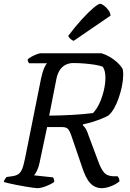

<svg xmlns="http://www.w3.org/2000/svg" viewBox="-30 -982 677 1002"><path d="M164.4 0Q158.6 0 141.4 -2.4Q124.2 -4.8 101.9 -8.5Q79.5 -12.3 57 -16.7Q34.5 -21.1 16.2 -25.4Q-2.1 -29.6 -10.1 -32.6Q-8.1 -42.3 -2.7 -49.5Q2.8 -56.8 4.5 -58.3L33.5 -62.3Q54.4 -65.3 66.2 -73.4Q78 -81.6 86 -101.3Q94 -121 101.5 -159.4L184.1 -571.6Q191.4 -606 200.5 -627Q209.6 -648 216.4 -652H121.4Q118.4 -656 116.5 -660.9Q114.6 -665.8 114.6 -672.4Q121.4 -678.9 134.6 -686.2Q147.9 -693.5 161.6 -698.7Q175.2 -704 181.2 -704H499.6Q521.9 -697.5 542.3 -685.4Q562.8 -673.4 579.8 -658.3Q596.9 -643.2 608.2 -625.8Q610.6 -620.6 611.9 -612.5Q613.1 -604.4 613.1 -593.1Q613.1 -565.9 606.7 -534Q600.3 -502 589.7 -471.3Q579.1 -440.5 565.1 -416.2Q551.1 -391.9 535.9 -379.4Q522.4 -371.4 499.7 -362.3Q477 -353.2 451.6 -345.4Q426.2 -337.6 402.6 -332.9L402.4 -328.3Q412.7 -318.3 418.8 -307.8Q424.8 -297.4 432.9 -273.1L482.8 -139.8Q496 -102.5 512.7 -82.2Q529.5 -62 565.8 -62H583.8Q588.8 -56.7 591.2 -49.3Q593.5 -41.9 593.5 -35.5Q573 -18.8 547 -9.4Q520.9 0 502.4 0Q465 0 440.6 -26.5Q416.2 -53 396.7 -115L342 -275.1Q335.7 -294.4 326.9 -306.5Q318 -318.7 295.8 -318.7H215.9L176.6 -133.5Q171.9 -109.7 163.4 -92.1Q154.9 -74.6 147.5 -67L246.6 -56.3Q248.6 -54.5 250.9 -47.9Q253.1 -41.3 253.1 -32.6Q236.1 -20.1 209.5 -10Q182.9 0 164.4 0ZM226.6 -378.5Q288.6 -379 350.2 -382.6Q411.9 -386.3 455.4 -392Q474.6 -412 489.1 -443.2Q503.5 -474.5 511.9 -510Q520.2 -545.4 520.2 -576.3Q520.2 -594.7 516.6 -609.6Q513 -624.4 506 -633.9Q489.4 -640.4 464 -644.3Q438.6 -648.2 409.8 -650.6Q381 -653 352.9 -653Q329.4 -653 311.2 -643.2Q293.1 -633.4 281.5 -615.3Q270 -597.1 265 -573.1ZM354.5 -768.8Q345.4 -771.8 336.6 -780Q327.9 -788.3 326.1 -794.9Q363.3 -844.2 397.6 -881.6Q431.9 -919 457.5 -940.6Q483.2 -962.1 492.7 -962.1Q500.5 -962.1 513 -952.6Q525.6 -943 535.9 -929.1Q546.1 -915.2 546.9 -900.6Z"/></svg>

Font: Texturina Medium
Style: Italic
Weight: 500
Italic angle: -11°
Designer: Guillermo Torres Carreño
Foundry: Omnibus-Type
Version: Version 1.002